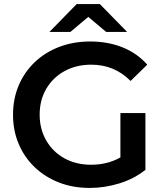

<svg xmlns="http://www.w3.org/2000/svg" viewBox="-20 -914 812 944"><path d="M421 10Q339 10 270.5 -16.5Q202 -43 151 -91.5Q100 -140 72 -206Q44 -272 44 -350Q44 -428 72 -494Q100 -560 151 -608.5Q202 -657 271.5 -683.5Q341 -710 423 -710Q511 -710 583 -681Q655 -652 704 -596L622 -516Q581 -557 533 -576.5Q485 -596 429 -596Q355 -596 297.5 -564.5Q240 -533 207.5 -477.5Q175 -422 175 -350Q175 -279 207.5 -223Q240 -167 297 -135.5Q354 -104 428 -104Q466 -104 502 -112.5Q538 -121 572 -140V-358H695V-79Q640 -35 567.5 -12.5Q495 10 421 10ZM223 -757 357 -894H471L605 -757H502L414 -831L326 -757Z"/></svg>

Font: Montserrat SemiBold
Style: Regular
Weight: 600
Designer: Julieta Ulanovsky
Foundry: Julieta Ulanovsky
Version: Version 9.000; ttfautohint (v1.8.4.7-5d5b)